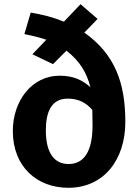

<svg xmlns="http://www.w3.org/2000/svg" viewBox="-20 -876 663 913"><path d="M381 -721 444 -786 363 -856 284 -773C227 -796 180 -807 126 -816L96 -714C129 -707 162 -700 200 -687L134 -618L232 -571L296 -635C360 -585 392 -531 410 -461C372 -496 327 -516 264 -516C130 -516 41 -395 41 -253C41 -82 157 17 305 17C475 17 576 -118 576 -296C576 -481 527 -618 381 -721ZM306 -96C240 -96 198 -146 198 -256C198 -345 225 -407 302 -407C352 -407 390 -388 419 -353C419 -328 420 -305 420 -279C420 -157 380 -96 306 -96Z"/></svg>

Font: Glow Sans TC Normal
Style: Bold
Weight: 700
Designer: Ryoko NISHIZUKA (kana, bopomofo & ideographs); Paul D. Hunt (Latin, Greek & Cyrillic); Sandoll Communications, Soo-young
Version: Version 0.93